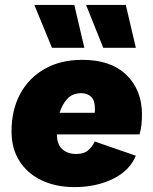

<svg xmlns="http://www.w3.org/2000/svg" viewBox="-20 -754 625 783"><path d="M284 9Q208 9 150 -18.5Q92 -46 59.5 -97Q27 -148 27 -218Q27 -305 62 -370.5Q97 -436 162 -473Q227 -510 316 -510Q432 -510 495.5 -448.5Q559 -387 559 -287Q559 -267 557 -246.5Q555 -226 549 -206H212Q212 -165 234 -145.5Q256 -126 291 -126Q322 -126 339.5 -141Q357 -156 366 -177L534 -119Q509 -58 440.5 -24.5Q372 9 284 9ZM312 -374Q275 -374 254 -350.5Q233 -327 223 -294H366Q367 -299 367 -303Q367 -307 367 -312Q367 -345 351.5 -359.5Q336 -374 312 -374ZM283 -734 324 -559H192L120 -734ZM493 -734 534 -559H401L331 -734Z"/></svg>

Font: Work Sans ExtraBold
Style: Italic
Weight: 800
Italic angle: -13°
Designer: Wei Huang
Foundry: Wei Huang
Version: Version 2.012; ttfautohint (v1.8.3)